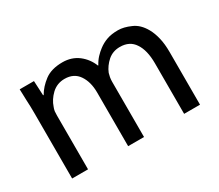

<svg xmlns="http://www.w3.org/2000/svg" viewBox="-95 -697 1024 899"><g transform="rotate(-30 417.0 -247.0)"><path d="M73.2 0V-352.5C73.2 -378.6 72.6 -402 71.3 -422.9L69.3 -484.4H146.5L150.4 -405.3H153.3C166.3 -428.1 184.9 -448.6 209 -466.8C233.1 -485 265.3 -494.1 305.7 -494.1C338.2 -494.1 366.5 -485 390.6 -466.8C414.1 -448.6 431.3 -425.5 442.4 -397.5H444.3C451.5 -411.1 460 -423.2 469.7 -433.6C479.5 -444 489.3 -452.8 499 -460C513.3 -471 529 -479.5 545.9 -485.4C562.2 -491.2 582 -494.1 605.5 -494.1C626.3 -494.1 649.1 -488.6 673.8 -477.5C698.6 -467.1 719.1 -447.3 735.4 -418C744.5 -401.7 751.6 -382.5 756.8 -360.4C762 -338.9 764.6 -313.5 764.6 -284.2V0H678.7V-273.4C678.7 -320.3 669.9 -356.8 652.3 -382.8C635.4 -408.9 609.4 -421.9 574.2 -421.9C548.8 -421.9 527 -414.1 508.8 -398.4C490.6 -382.2 477.2 -363.6 468.8 -342.8C466.8 -336.3 465.2 -329.4 463.9 -322.3C462.6 -314.5 461.9 -306.6 461.9 -298.8V0H376V-290C376 -328.5 367.5 -360 350.6 -384.8C333.7 -409.5 308.6 -421.9 275.4 -421.9C248 -421.9 224.6 -412.8 205.1 -394.5C186.2 -376.3 173.2 -356.1 166 -334C163.4 -328.1 161.5 -321.3 160.2 -313.5C159.5 -306.3 159.2 -298.8 159.2 -291V0Z"/></g></svg>

Font: ImmaginiFont
Style: Regular
Weight: 400
Version: Version 1.0